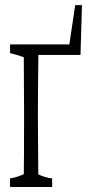

<svg xmlns="http://www.w3.org/2000/svg" viewBox="-20 -684 366 764"><path d="M255.9 -507.3Q267.6 -589.4 279.3 -663.6Q279.3 -663.6 306.2 -663.6Q303.2 -567.9 300.3 -465.3Q300.3 -465.3 132.8 -465.3Q130.9 -324.2 130.9 -256.3Q130.9 -221.7 130.9 -189.9Q130.9 -148.4 132.3 -6.8Q132.3 4.4 132.3 6.3Q132.3 9.8 132.3 9.8Q159.7 22.9 187.5 25.9Q187.5 47.9 187.5 60.1Q187.5 60.1 20 60.1Q20 47.9 20 25.9Q47.4 22 74.7 8.8Q75.7 -58.1 75.7 -189.9Q75.7 -221.7 75.7 -256.3Q75.2 -300.3 75.2 -345.2Q74.7 -393.6 74.7 -439.9Q74.7 -447.8 74.7 -452.6Q74.7 -452.6 74.7 -456.1Q47.4 -466.3 20 -472.7Q20 -492.7 20 -507.3Q20 -507.3 255.9 -507.3Z"/></svg>

Font: Scarab Serif
Style: Light
Weight: 300
Designer: John Roberts
Foundry: Scarab
Version: 1.0